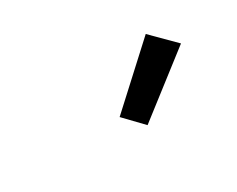

<svg xmlns="http://www.w3.org/2000/svg" viewBox="-43 -921 587 476"><g transform="rotate(-30 250.0 -683.0)"><path d="M277 -584 227 -636 386 -782 450 -718Z"/></g></svg>

Font: Iosevka Slab
Style: Bold Italic
Weight: 700
Italic angle: -9°
Monospace: yes
Designer: Belleve Invis
Foundry: Belleve Invis
Version: Version 11.1.0; ttfautohint (v1.8.3)